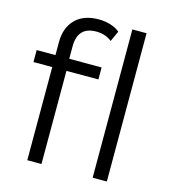

<svg xmlns="http://www.w3.org/2000/svg" viewBox="-111 -837 830 928"><g transform="rotate(15 304.0 -373.5)"><path d="M180 -588V-526H342V-466H182V0H111V-466H17V-526H111V-591Q111 -663 152.5 -705Q194 -747 270 -747Q300 -747 328 -738.5Q356 -730 375 -714L351 -661Q319 -687 273 -687Q180 -687 180 -588ZM438 -742H509V0H438Z"/></g></svg>

Font: CMG Sans
Style: Regular
Weight: 400
Designer: Julieta Ulanovsky
Foundry: Julieta Ulanovsky
Version: Version 7.200